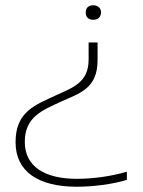

<svg xmlns="http://www.w3.org/2000/svg" viewBox="-20 -529 541 728"><path d="M363 -481V-482C363 -499 351 -509 333 -509C316 -509 305 -499 305 -482V-481C305 -464 316 -454 333 -454C353 -454 362 -465 363 -481ZM39 10C39 123 127 179 271 179C331 179 406 170 461 153V122C400 140 332 149 271 149C149 149 74 102 74 9C74 -86 141 -111 210 -143C282 -176 350 -192 350 -302V-368H316V-303C316 -216 256 -197 193 -168C117 -132 39 -108 39 10Z"/></svg>

Font: LT Wave Text Thin
Style: Regular
Weight: 100
Designer: Daniel Lyons
Version: Version 2.5 (Glyphs App)